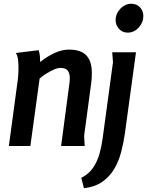

<svg xmlns="http://www.w3.org/2000/svg" viewBox="-20 -774 780 1018"><path d="M185 -508Q190 -492 191.5 -476.5Q193 -461 193 -445Q224 -471 265 -491Q306 -511 346 -511Q409 -511 438 -480Q467 -449 467 -387Q467 -360 464 -336L426 -54L429 0H304L347 -324Q350 -342 350 -360Q350 -386 339 -400Q328 -414 300 -414Q285 -414 263 -404Q241 -394 221 -381Q201 -368 190 -357L141 0H27L75 -356Q78 -385 78 -414Q78 -431 76 -454.5Q74 -478 64 -493ZM740 -689Q740 -655 715.5 -628Q691 -601 657 -601Q629 -601 611 -621Q593 -641 593 -667Q593 -701 618 -727.5Q643 -754 677 -754Q705 -754 722.5 -735Q740 -716 740 -689ZM701 -497 642 -65Q635 -17 622.5 31.5Q610 80 586 121Q562 162 523 189.5Q484 217 425 224L411 169Q452 148 474.5 114Q497 80 508 39.5Q519 -1 524 -39L579 -444L575 -497Z"/></svg>

Font: Rosario
Style: Bold Italic
Weight: 700
Italic angle: -8.05°
Designer: Hector Gatti
Foundry: Omnibus Type
Version: Version 1.101; ttfautohint (v1.8.1.43-b0c9)